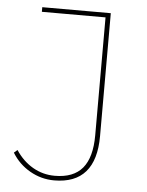

<svg xmlns="http://www.w3.org/2000/svg" viewBox="-51 -742 603 787"><g transform="rotate(5 250.0 -348.5)"><path d="M201 3Q148 3 101.5 -23.5Q55 -50 27 -96L41 -108Q70 -64 111.5 -40Q153 -16 202 -16Q279 -16 316 -60.5Q353 -105 353 -196V-681H91V-700H373V-194Q373 -96 330 -46.5Q287 3 201 3Z"/></g></svg>

Font: Montserrat
Style: Regular
Weight: 400
Designer: Julieta Ulanovsky
Foundry: Julieta Ulanovsky
Version: Version 8.000